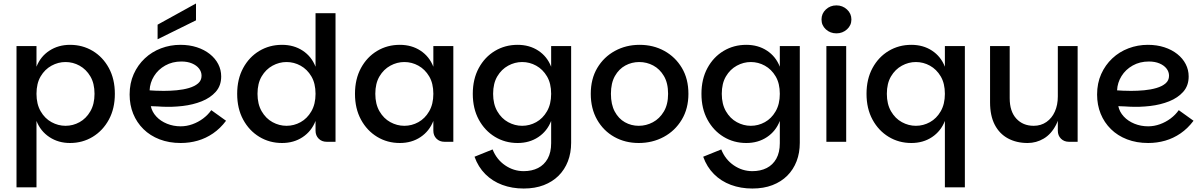

<svg xmlns="http://www.w3.org/2000/svg" viewBox="-20 -816 6916 1105"><path d="M383 7Q316 7 264.5 -27Q213 -61 190 -120V262H75V-551H190V-432Q213 -491 264.5 -524.5Q316 -558 383 -558Q455 -558 513.5 -523Q572 -488 606.5 -424.5Q641 -361 641 -276Q641 -191 606.5 -127.5Q572 -64 513.5 -28.5Q455 7 383 7ZM357 -92Q400 -92 438 -113Q476 -134 500 -175.5Q524 -217 524 -276Q524 -336 500 -376.5Q476 -417 438 -438Q400 -459 357 -459Q315 -459 276.5 -438Q238 -417 214 -376.5Q190 -336 190 -276Q190 -217 214 -175.5Q238 -134 276.5 -113Q315 -92 357 -92Z M1020 7Q953 7 898.5 -14Q844 -35 805.5 -73Q767 -111 746.5 -161.5Q726 -212 726 -272Q726 -337 749.5 -389.5Q773 -442 813.5 -480Q854 -518 907 -538Q960 -558 1018 -558Q1070 -558 1113 -544Q1156 -530 1187.5 -505Q1219 -480 1236 -447Q1253 -414 1253 -376Q1253 -323 1222 -288Q1191 -253 1141 -233Q1091 -213 1031 -206Q971 -199 912 -202Q902 -203 887 -203.5Q872 -204 860.5 -204.5Q849 -205 848 -205Q855 -172 879.5 -145.5Q904 -119 941 -104Q978 -89 1020 -89Q1054 -89 1087.5 -101Q1121 -113 1149 -134Q1177 -155 1196 -182L1281 -121Q1248 -77 1206.5 -48.5Q1165 -20 1118 -6.5Q1071 7 1020 7ZM922 -293Q959 -293 997 -296.5Q1035 -300 1067.5 -309.5Q1100 -319 1120 -336Q1140 -353 1140 -380Q1140 -403 1125.5 -421.5Q1111 -440 1085 -451Q1059 -462 1024 -462Q972 -462 931 -439Q890 -416 866.5 -378Q843 -340 841 -296Q855 -295 876 -294Q897 -293 922 -293ZM1108 -796V-699L887 -590V-674Z M1603 7Q1531 7 1472.5 -28.5Q1414 -64 1379.5 -127.5Q1345 -191 1345 -276Q1345 -361 1379.5 -424.5Q1414 -488 1472.5 -523Q1531 -558 1603 -558Q1671 -558 1722 -524.5Q1773 -491 1796 -432V-740H1911V0H1860Q1832 0 1814 -18Q1796 -36 1796 -64V-120Q1773 -61 1722 -27Q1671 7 1603 7ZM1629 -92Q1672 -92 1710 -113Q1748 -134 1772 -175.5Q1796 -217 1796 -276Q1796 -336 1772 -376.5Q1748 -417 1710 -438Q1672 -459 1629 -459Q1587 -459 1548.5 -438Q1510 -417 1486 -376.5Q1462 -336 1462 -276Q1462 -217 1486 -175.5Q1510 -134 1548.5 -113Q1587 -92 1629 -92Z M2281 7Q2209 7 2150.5 -28.5Q2092 -64 2057.5 -127.5Q2023 -191 2023 -276Q2023 -361 2057.5 -424.5Q2092 -488 2150.5 -523Q2209 -558 2281 -558Q2349 -558 2400 -524.5Q2451 -491 2474 -432V-551H2589V0H2538Q2510 0 2492 -18Q2474 -36 2474 -64V-120Q2451 -61 2400 -27Q2349 7 2281 7ZM2307 -92Q2350 -92 2388 -113Q2426 -134 2450 -175.5Q2474 -217 2474 -276Q2474 -336 2450 -376.5Q2426 -417 2388 -438Q2350 -459 2307 -459Q2265 -459 2226.5 -438Q2188 -417 2164 -376.5Q2140 -336 2140 -276Q2140 -217 2164 -175.5Q2188 -134 2226.5 -113Q2265 -92 2307 -92Z M2994 269Q2927 269 2870.5 248Q2814 227 2773 186Q2732 145 2711 86L2815 44Q2838 102 2887 135.5Q2936 169 2994 169Q3041 169 3076.5 151Q3112 133 3132 97Q3152 61 3152 8V-120Q3129 -61 3078 -27Q3027 7 2959 7Q2887 7 2828.5 -28.5Q2770 -64 2735.5 -127.5Q2701 -191 2701 -276Q2701 -361 2735.5 -424.5Q2770 -488 2828.5 -523Q2887 -558 2959 -558Q3027 -558 3078 -524.5Q3129 -491 3152 -432V-551H3267V6Q3267 64 3248.5 112Q3230 160 3195 195Q3160 230 3109.5 249.5Q3059 269 2994 269ZM2985 -92Q3028 -92 3066 -113Q3104 -134 3128 -175.5Q3152 -217 3152 -276Q3152 -336 3128 -376.5Q3104 -417 3066 -438Q3028 -459 2985 -459Q2943 -459 2904.5 -438Q2866 -417 2842 -376.5Q2818 -336 2818 -276Q2818 -217 2842 -175.5Q2866 -134 2904.5 -113Q2943 -92 2985 -92Z M3656 7Q3578 7 3515.5 -28Q3453 -63 3416.5 -127Q3380 -191 3380 -276Q3380 -362 3417.5 -425Q3455 -488 3519 -523Q3583 -558 3661 -558Q3740 -558 3803.5 -523Q3867 -488 3904.5 -425Q3942 -362 3942 -276Q3942 -191 3903.5 -127Q3865 -63 3800 -28Q3735 7 3656 7ZM3656 -92Q3699 -92 3737.5 -112.5Q3776 -133 3800.5 -174Q3825 -215 3825 -276Q3825 -338 3801 -378.5Q3777 -419 3739.5 -439Q3702 -459 3659 -459Q3616 -459 3579 -439Q3542 -419 3519 -378.5Q3496 -338 3496 -276Q3496 -215 3518 -174Q3540 -133 3576.5 -112.5Q3613 -92 3656 -92Z M4310 269Q4243 269 4186.5 248Q4130 227 4089 186Q4048 145 4027 86L4131 44Q4154 102 4203 135.5Q4252 169 4310 169Q4357 169 4392.5 151Q4428 133 4448 97Q4468 61 4468 8V-120Q4445 -61 4394 -27Q4343 7 4275 7Q4203 7 4144.5 -28.5Q4086 -64 4051.5 -127.5Q4017 -191 4017 -276Q4017 -361 4051.5 -424.5Q4086 -488 4144.5 -523Q4203 -558 4275 -558Q4343 -558 4394 -524.5Q4445 -491 4468 -432V-551H4583V6Q4583 64 4564.5 112Q4546 160 4511 195Q4476 230 4425.5 249.5Q4375 269 4310 269ZM4301 -92Q4344 -92 4382 -113Q4420 -134 4444 -175.5Q4468 -217 4468 -276Q4468 -336 4444 -376.5Q4420 -417 4382 -438Q4344 -459 4301 -459Q4259 -459 4220.5 -438Q4182 -417 4158 -376.5Q4134 -336 4134 -276Q4134 -217 4158 -175.5Q4182 -134 4220.5 -113Q4259 -92 4301 -92Z M4736 0V-551H4850V0ZM4794 -624Q4758 -624 4733 -647Q4708 -670 4708 -704Q4708 -738 4733 -761.5Q4758 -785 4794 -785Q4829 -785 4854.5 -761.5Q4880 -738 4880 -704Q4880 -670 4854.5 -647Q4829 -624 4794 -624Z M5418 262V-120Q5395 -61 5344 -27Q5293 7 5225 7Q5153 7 5094.5 -28.5Q5036 -64 5001.5 -127.5Q4967 -191 4967 -276Q4967 -361 5001.5 -424.5Q5036 -488 5094.5 -523Q5153 -558 5225 -558Q5293 -558 5344 -524.5Q5395 -491 5418 -432V-551H5533V262ZM5251 -92Q5294 -92 5332 -113Q5370 -134 5394 -175.5Q5418 -217 5418 -276Q5418 -336 5394 -376.5Q5370 -417 5332 -438Q5294 -459 5251 -459Q5209 -459 5170.5 -438Q5132 -417 5108 -376.5Q5084 -336 5084 -276Q5084 -217 5108 -175.5Q5132 -134 5170.5 -113Q5209 -92 5251 -92Z M6068 -64V-551H6182V0H6132Q6104 0 6086 -18Q6068 -36 6068 -64ZM5894 7Q5830 7 5781 -19.5Q5732 -46 5705 -98Q5678 -150 5678 -227V-551H5791V-251Q5791 -175 5829 -133.5Q5867 -92 5929 -92Q5971 -92 6002.5 -114Q6034 -136 6051 -174Q6068 -212 6068 -261L6088 -232Q6085 -150 6057.5 -97Q6030 -44 5987 -18.5Q5944 7 5894 7Z M6588 7Q6521 7 6466.5 -14Q6412 -35 6373.5 -73Q6335 -111 6314.5 -161.5Q6294 -212 6294 -272Q6294 -337 6317.5 -389.5Q6341 -442 6381.5 -480Q6422 -518 6475 -538Q6528 -558 6586 -558Q6638 -558 6681 -544Q6724 -530 6755.5 -505Q6787 -480 6804 -447Q6821 -414 6821 -376Q6821 -323 6790 -288Q6759 -253 6709 -233Q6659 -213 6599 -206Q6539 -199 6480 -202Q6470 -203 6455 -203.5Q6440 -204 6428.5 -204.5Q6417 -205 6416 -205Q6423 -172 6447.5 -145.5Q6472 -119 6509 -104Q6546 -89 6588 -89Q6622 -89 6655.5 -101Q6689 -113 6717 -134Q6745 -155 6764 -182L6849 -121Q6816 -77 6774.5 -48.5Q6733 -20 6686 -6.5Q6639 7 6588 7ZM6490 -293Q6527 -293 6565 -296.5Q6603 -300 6635.5 -309.5Q6668 -319 6688 -336Q6708 -353 6708 -380Q6708 -403 6693.5 -421.5Q6679 -440 6653 -451Q6627 -462 6592 -462Q6540 -462 6499 -439Q6458 -416 6434.5 -378Q6411 -340 6409 -296Q6423 -295 6444 -294Q6465 -293 6490 -293Z"/></svg>

Font: Parkinsans Medium
Style: Regular
Weight: 500
Designer: Red Stone, Indian Type Foundry
Foundry: Indian Type Foundry
Version: Version 1.000